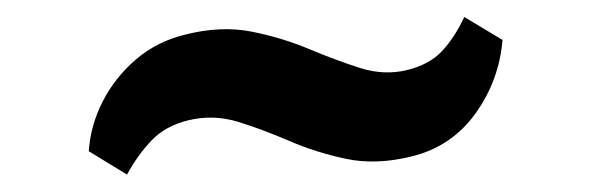

<svg xmlns="http://www.w3.org/2000/svg" viewBox="-20 -419 696 226"><path d="M84.5 -241Q86.5 -271.5 101 -299.8Q115.5 -328 140 -349Q164.5 -370 197 -378Q239.5 -389 276 -381.8Q312.5 -374.5 344 -361.2Q375.5 -348 403.8 -339Q432 -330 459 -336.5Q485.5 -343 500.2 -358.8Q515 -374.5 526.5 -399L571.5 -372Q567.5 -324 539.5 -285.2Q511.5 -246.5 465 -235Q423 -224.5 387.5 -232Q352 -239.5 320.8 -253Q289.5 -266.5 260.5 -275.5Q231.5 -284.5 202 -277.5Q175 -271 158.5 -253.8Q142 -236.5 129.5 -213.5Z"/></svg>

Font: Merriweather 72pt Black
Style: Regular
Weight: 900
Version: Version 2.100